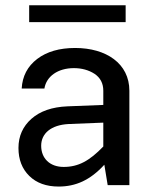

<svg xmlns="http://www.w3.org/2000/svg" viewBox="-20 -700 592 726"><path d="M469.2 -356.9C469.2 -460 381.3 -518.6 264.2 -518.6C205.1 -518.6 157.2 -504.9 120.6 -477.1C84 -449.2 64.5 -411.6 62 -365.2H147.9C155.3 -411.6 199.2 -442.4 259.3 -442.4C289.1 -442.4 315.4 -435.1 337.4 -420.9C359.4 -406.2 370.6 -384.8 370.6 -356.9V-303.2L234.9 -297.9C176.8 -295.4 131.8 -279.8 99.1 -251C66.4 -222.2 49.8 -185.1 49.8 -140.6C49.8 -96.7 63.5 -61.5 90.8 -34.7C118.2 -7.8 155.3 5.4 201.7 5.4C266.6 5.4 321.3 -19 374.5 -77.1L387.2 0H469.2ZM135.7 -148.9C135.7 -195.3 172.9 -227.5 239.3 -231L370.6 -236.3V-146C317.9 -91.3 275.9 -68.8 220.7 -68.8C168 -68.8 135.7 -101.6 135.7 -148.9ZM90.3 -680.2V-616.2H455.1V-680.2Z"/></svg>

Font: Estedad Medium
Style: Regular
Weight: 500
Designer: Amin Abedi
Version: Version 7.3